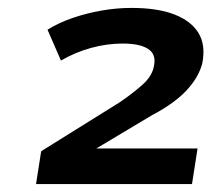

<svg xmlns="http://www.w3.org/2000/svg" viewBox="-20 -729 550 485"><path d="M71 -264 84 -347 283 -471Q318 -495 341.5 -516.5Q365 -538 369 -563Q375 -592 354 -605.5Q333 -619 290 -619Q250 -619 210 -608Q170 -597 134 -576L100 -654Q129 -672 164.5 -684Q200 -696 237.5 -702.5Q275 -709 312 -709Q378 -709 420.5 -692.5Q463 -676 481.5 -645.5Q500 -615 491 -569Q482 -534 451.5 -501Q421 -468 364 -438L220 -352L219 -354H479L465 -264Z"/></svg>

Font: Nunito Sans 10pt Expanded
Style: Bold Italic
Weight: 700
Width: 7
Italic angle: -9°
Designer: Vernon Adams
Foundry: Vernon Adams
Version: Version 3.101;gftools[0.9.27]